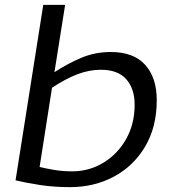

<svg xmlns="http://www.w3.org/2000/svg" viewBox="-20 -760 701 790"><path d="M248 -740 204 -463Q261 -500 316.5 -523Q372 -546 436 -546Q530 -546 577.5 -493Q625 -440 625 -348Q625 -238 577.5 -157.5Q530 -77 449 -33.5Q368 10 268 10Q203 10 146.5 1.5Q90 -7 44 -18L158 -740ZM395 -473Q347 -473 298.5 -454.5Q250 -436 194 -399L143 -73Q167 -67 202 -61Q237 -55 277 -55Q347 -55 405.5 -90.5Q464 -126 499 -188Q534 -250 534 -329Q534 -395 499.5 -434Q465 -473 395 -473Z"/></svg>

Font: Georama Extended
Style: Italic
Weight: 400
Width: 7
Italic angle: -9°
Designer: Jean-Baptiste Levee
Foundry: Production Type
Version: Version 1.000